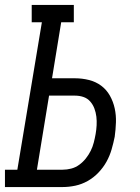

<svg xmlns="http://www.w3.org/2000/svg" viewBox="-46 -755 566 775"><path d="M-26 0V-70H24L123 -665H82V-735H252V-665H201L164 -439H257Q286 -439 313.5 -432Q341 -425 362.5 -409Q384 -393 397.5 -369Q411 -345 417 -317.5Q423 -290 422 -261Q421 -232 417 -203Q412 -178 404.5 -152Q397 -126 384 -102.5Q371 -79 351.5 -58.5Q332 -38 308 -24.5Q284 -11 258 -5.5Q232 0 207 0ZM103 -70H207Q224 -70 241.5 -74.5Q259 -79 274 -90Q289 -101 300.5 -115.5Q312 -130 320 -146Q328 -162 332.5 -179.5Q337 -197 340 -214Q343 -231 344 -249Q345 -267 343 -284Q341 -301 335 -317Q329 -333 318 -345.5Q307 -358 291 -363.5Q275 -369 257 -369H152Z"/></svg>

Font: Iosevka Slab Oblique
Style: Regular
Weight: 400
Italic angle: -9°
Monospace: yes
Designer: Belleve Invis
Foundry: Belleve Invis
Version: Version 11.1.1; ttfautohint (v1.8.3)